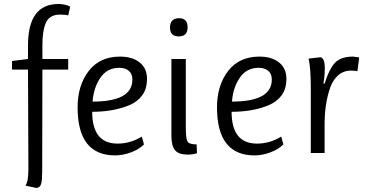

<svg xmlns="http://www.w3.org/2000/svg" viewBox="-20 -765 1846 960"><path d="M40 -417V-460L120 -470V-538Q120 -745 272 -745Q305 -745 331 -732L321 -688Q307 -692 279 -692Q251 -692 232.5 -679.5Q214 -667 206 -643Q192 -605 192 -536V-470H321V-417H192L191 93Q191 135 186 153.5Q181 172 163 175L107 163Q122 145 122 79L120 -417Z M642 -367Q642 -396 624 -411Q606 -426 576 -426Q516 -426 482 -376.5Q448 -327 443 -257Q642 -257 642 -367ZM556 12Q368 12 368 -228Q368 -338 423.5 -410Q479 -482 580 -482Q642 -482 678.5 -452.5Q715 -423 715 -371.5Q715 -320 690.5 -287.5Q666 -255 624 -238Q545 -206 441 -206Q441 -47 568 -47Q632 -47 689 -82L700 -43Q675 -18 634.5 -3Q594 12 556 12Z M919 8Q873 8 855 -14Q837 -36 837 -86V-470H909V-127Q909 -74 917 -58.5Q925 -43 963 -43L965 1Q942 8 919 8ZM830 -627Q830 -674 876 -674Q918 -674 918 -628.5Q918 -583 874 -583Q830 -583 830 -627Z M1339 -367Q1339 -396 1321 -411Q1303 -426 1273 -426Q1213 -426 1179 -376.5Q1145 -327 1140 -257Q1339 -257 1339 -367ZM1253 12Q1065 12 1065 -228Q1065 -338 1120.5 -410Q1176 -482 1277 -482Q1339 -482 1375.5 -452.5Q1412 -423 1412 -371.5Q1412 -320 1387.5 -287.5Q1363 -255 1321 -238Q1242 -206 1138 -206Q1138 -47 1265 -47Q1329 -47 1386 -82L1397 -43Q1372 -18 1331.5 -3Q1291 12 1253 12Z M1584 -479Q1604 -471 1604 -427.5Q1604 -384 1597 -347H1603Q1625 -418 1654 -450Q1683 -482 1745 -482L1776 -478L1767 -409Q1754 -412 1735 -412Q1696 -412 1668.5 -386.5Q1641 -361 1628 -318Q1603 -241 1603 -145V0H1534V-323Q1534 -424 1523 -472Z"/></svg>

Font: Ruluko
Style: Regular
Weight: 400
Designer: Ana Sanfelippo, Angelica Diaz, Meme Hernandez
Foundry: Ana Sanfelippo, Angelica Diaz y Meme Hernandez
Version: Version 1.001